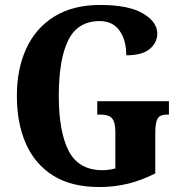

<svg xmlns="http://www.w3.org/2000/svg" viewBox="-20 -744 736 774"><path d="M381 10Q268 10 194.5 -36Q121 -82 84.5 -164.5Q48 -247 48 -358Q48 -466 86 -548.5Q124 -631 199 -677.5Q274 -724 384 -724Q498 -724 556 -690Q614 -656 614 -608Q614 -572 583.5 -546.5Q553 -521 489 -521Q489 -583 461.5 -621Q434 -659 382 -659Q293 -659 255 -581.5Q217 -504 217 -358Q217 -213 257 -135.5Q297 -58 393 -58Q418 -58 445 -65V-211Q445 -251 432 -266.5Q419 -282 387 -282H372V-336H661V-282H653Q625 -282 615.5 -266Q606 -250 606 -207V-45Q551 -17 496 -3.5Q441 10 381 10Z"/></svg>

Font: Noto Serif Bengali Condensed ExtraBold
Style: Regular
Weight: 800
Width: 3
Designer: Juan Bruce, Universal Thirst, Indian Type Foundry and the Monotype Design Team.
Foundry: Monotype Imaging Inc.
Version: Version 2.003; ttfautohint (v1.8.4.7-5d5b)